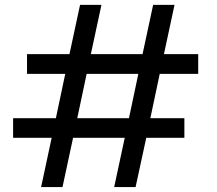

<svg xmlns="http://www.w3.org/2000/svg" viewBox="-20 -760 880 780"><path d="M293.9 -279.8H503.9L542 -460H332ZM33.2 -200.2V-279.8H207L245.1 -460H89.8V-540H262.2L305.2 -740.2H392.1L349.1 -540H559.1L602.1 -740.2H689L646 -540H785.2V-460H628.9L590.8 -279.8H729V-200.2H574.2L530.8 0H443.8L486.8 -200.2H276.9L233.9 0H147L189.9 -200.2Z"/></svg>

Font: PoppinsZ
Style: Regular
Weight: 400
Designer: Ninad Kale (Devanagari), Jonny Pinhorn (Latin)
Foundry: Indian Type Foundry
Version: Version 3.002;FEAKit 1.0